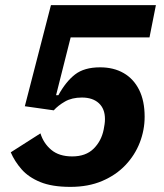

<svg xmlns="http://www.w3.org/2000/svg" viewBox="-20 -718 640 750"><path d="M589 -698 564 -572H256L199 -346H208Q237 -399 273 -427Q309 -455 371 -455Q424 -455 463 -432.5Q502 -410 523.5 -367Q545 -324 545 -262Q545 -210 526 -161Q507 -112 470 -73Q433 -34 379 -11Q325 12 255 12Q183 12 137 -7Q91 -26 64 -57Q37 -88 22 -123L138 -197Q150 -158 180.5 -132.5Q211 -107 262 -107Q315 -107 345.5 -137Q376 -167 385 -212Q387 -223 388.5 -232.5Q390 -242 390 -253Q390 -293 366 -315Q342 -337 300 -337Q261 -337 234 -321.5Q207 -306 190 -287L77 -303L179 -698Z"/></svg>

Font: IBM Plex Sans
Style: Italic
Weight: 400
Italic angle: -11.31°
Designer: Mike Abbink, Paul van der Laan, Pieter van Rosmalen
Foundry: Bold Monday
Version: Version 3.201